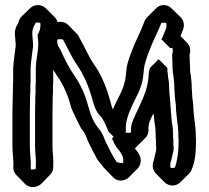

<svg xmlns="http://www.w3.org/2000/svg" viewBox="-20 -715 839 772"><path d="M437 -165 430 -158C437 -146 442 -129 451 -120C463 -105 480 -86 475 -60C467 -59 456 -61 450 -63C445 -69 439 -78 434 -88L422 -110C417 -123 405 -142 401 -154C395 -171 387 -188 376 -199C357 -223 345 -249 336 -284C323 -332 306 -372 281 -408C259 -440 239 -478 223 -515L217 -525C210 -535 209 -547 211 -556C218 -558 225 -558 233 -556C251 -525 266 -489 286 -459C317 -416 338 -366 354 -306C362 -277 372 -259 389 -242C394 -235 398 -227 402 -219L410 -201L416 -186ZM483 -183 486 -186V-203C486 -228 495 -252 503 -271C521 -318 551 -355 556 -412C559 -432 558 -443 563 -460C565 -467 567 -474 570 -483L578 -505C593 -547 613 -582 629 -623C635 -624 642 -624 648 -623C650 -616 650 -608 647 -599C643 -588 639 -579 634 -567L629 -557L664 -522C667 -522 671 -522 674 -521C675 -515 675 -509 674 -503C673 -499 672 -493 672 -490C673 -483 673 -476 673 -469C673 -458 674 -447 674 -437C675 -432 675 -428 675 -423L677 -413C679 -398 681 -379 681 -361C681 -358 681 -353 682 -348C682 -330 685 -311 687 -293C687 -278 689 -255 691 -242C691 -239 691 -235 692 -232L694 -216L696 -198C696 -194 696 -189 697 -184V-171C697 -167 697 -163 698 -159V-143C698 -104 693 -68 683 -41C677 -40 671 -39 666 -40C664 -50 664 -61 669 -72C672 -84 675 -98 678 -112V-124C677 -132 677 -138 677 -143V-153C676 -158 676 -163 676 -168V-180C675 -185 675 -189 675 -193C675 -196 675 -200 674 -204L672 -218C671 -224 670 -230 670 -236C669 -240 669 -244 669 -248C668 -254 666 -278 666 -285C666 -286 663 -318 663 -323C662 -333 660 -350 660 -361C660 -368 659 -379 659 -386C658 -396 655 -405 655 -415C654 -420 654 -425 653 -430V-442L618 -477L583 -442C582 -441 582 -439 582 -438C578 -427 578 -418 577 -403C573 -363 560 -329 545 -298C534 -271 518 -244 509 -215C508 -209 507 -204 507 -201V-190C507 -188 506 -183 506 -182C501 -181 499 -181 495 -181C491 -181 487 -182 483 -183ZM597 -259C597 -255 599 -250 599 -248C599 -244 599 -240 600 -236C600 -230 601 -224 602 -218L604 -204C605 -200 605 -196 605 -193C605 -189 605 -185 606 -180V-168C606 -163 606 -158 607 -153V-143C607 -138 607 -132 608 -124V-112C605 -98 602 -84 599 -72C590 -51 594 -30 607 -17L608 -16L643 19C647 23 652 26 658 28C676 35 693 29 705 18L706 17L741 -18C746 -23 749 -28 751 -34C764 -64 768 -101 768 -143V-159C767 -163 767 -167 767 -171V-184C766 -189 766 -194 766 -198L764 -216L762 -232C761 -235 761 -239 761 -242C759 -255 757 -278 757 -293C755 -311 752 -330 752 -348C751 -353 751 -358 751 -361C751 -379 749 -398 747 -413L745 -423C745 -438 743 -453 743 -469C743 -476 743 -483 742 -490C742 -493 743 -499 744 -503C747 -519 742 -533 732 -543L706 -570C710 -579 713 -589 717 -599C723 -618 717 -635 706 -646L670 -681C665 -686 659 -690 653 -692C635 -698 619 -693 608 -682L607 -681L572 -646C567 -641 563 -635 561 -629C545 -585 524 -549 508 -505L500 -483C497 -474 495 -467 493 -460C488 -443 489 -432 486 -412C481 -357 452 -320 434 -275C430 -283 427 -295 424 -306C408 -366 387 -416 356 -459C335 -490 320 -528 301 -560L296 -570C294 -574 292 -576 289 -579L254 -615C237 -632 205 -631 188 -614L153 -579C139 -565 135 -544 147 -525L153 -515C169 -478 189 -440 211 -408C236 -372 253 -332 266 -284C270 -269 306 -199 306 -199C317 -188 325 -171 331 -154C335 -142 347 -123 352 -110L364 -88C369 -77 375 -68 381 -61C389 -53 394 -44 401 -37L436 -1C451 15 480 15 497 -1L498 -2L533 -37C539 -43 543 -51 545 -60C550 -85 534 -104 522 -119C523 -120 526 -121 528 -123V-124L564 -160C572 -168 577 -178 577 -190V-201C577 -223 589 -243 597 -259ZM121 -128C121 -101 126 -72 124 -47V-40C124 -38 123 -36 123 -35C117 -34 109 -33 104 -34C103 -40 103 -46 104 -53C104 -73 100 -104 100 -128V-263C100 -282 101 -309 101 -329C102 -340 102 -350 102 -359C102 -370 102 -380 103 -391V-442L105 -466C107 -487 111 -511 113 -529V-538C113 -547 110 -567 110 -576C109 -592 113 -607 122 -620C122 -621 124 -624 124 -624C130 -625 138 -624 142 -623C143 -617 143 -611 142 -605C140 -593 137 -584 131 -575C132 -571 132 -567 132 -563C133 -554 134 -546 134 -539C134 -506 124 -473 124 -440V-388C123 -378 123 -368 123 -358C123 -347 123 -337 122 -326C122 -307 121 -281 121 -263ZM201 -645 200 -646 165 -681C148 -698 119 -700 101 -682L65 -647C58 -640 56 -631 52 -620C43 -607 39 -592 40 -576C40 -567 43 -547 43 -538V-529C41 -511 37 -487 35 -466L33 -442V-391C32 -380 32 -370 32 -359C32 -330 30 -293 30 -263V-128C30 -104 34 -73 34 -53C32 -36 35 -22 46 -11L81 25C99 43 129 40 146 24L147 23L182 -13C189 -20 193 -29 194 -40V-47C196 -72 191 -101 191 -128V-263C191 -281 192 -307 192 -326C193 -337 193 -347 193 -358C193 -368 193 -378 194 -388V-440C194 -473 204 -506 204 -539C204 -546 203 -554 202 -563C202 -567 202 -571 201 -575C215 -595 219 -626 201 -645Z"/></svg>

Font: Dictator
Style: Chalk
Weight: 500
Version: Version MIL.1277